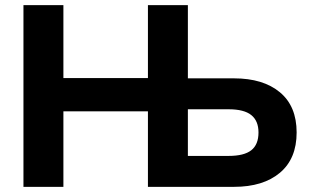

<svg xmlns="http://www.w3.org/2000/svg" viewBox="-20 -725 1203 745"><path d="M71 0V-705H226V-422H554V-705H709V-421H888Q1001 -421 1066 -367Q1131 -313 1131 -211Q1131 -109 1066 -54.5Q1001 0 888 0H554V-293H226V0ZM709 -120H867Q927 -120 955 -142Q983 -164 983 -211Q983 -256 955 -278.5Q927 -301 867 -301H709Z"/></svg>

Font: Nunito Sans ExtraBold
Style: Regular
Weight: 800
Designer: Vernon Adams
Foundry: Vernon Adams
Version: Version 3.101; ttfautohint (v1.8.4.7-5d5b);gftools[0.9.27]